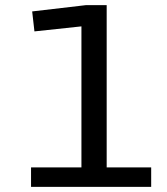

<svg xmlns="http://www.w3.org/2000/svg" viewBox="-20 -726 650 746"><path d="M100.6 -75.7H296.4V-623.5L113.8 -604L105 -681.6L314.5 -706.1H394.5V-75.7H567.4V0H100.6Z"/></svg>

Font: Monda
Style: Regular
Weight: 400
Designer: Vernon Adams
Foundry: Vernon Adams
Version: Version 2.100; ttfautohint (v1.8.3)